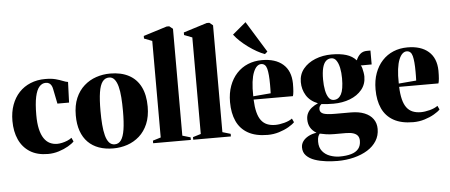

<svg xmlns="http://www.w3.org/2000/svg" viewBox="-62 -971 3196 1363"><g transform="rotate(-5 1536.0 -289.0)"><path d="M248.5 11Q171.5 11 120 -21.5Q68.5 -54 42.5 -111.5Q16.5 -169 16.5 -244.5Q16.5 -307.5 35 -358.5Q53.5 -409.5 87.5 -445.8Q121.5 -482 169 -501.5Q216.5 -521 273.5 -521Q318 -521 347.8 -513Q377.5 -505 398 -496.5Q418.5 -488 434 -486L428.5 -339.5H345.5L324 -446Q321.5 -460.5 315.2 -471.2Q309 -482 299.5 -487.8Q290 -493.5 275 -493.5Q249 -493.5 229.5 -471.5Q210 -449.5 199.5 -400.8Q189 -352 189 -271.5Q189 -213 198.5 -171.8Q208 -130.5 225.5 -104.5Q243 -78.5 267 -66.8Q291 -55 319.5 -55Q334.5 -55 353.8 -59Q373 -63 391.8 -70.8Q410.5 -78.5 423.5 -89L436 -62Q422.5 -47 393.2 -30Q364 -13 326.2 -1Q288.5 11 248.5 11Z M468 -244.5Q468 -316 490.2 -367.8Q512.5 -419.5 550.5 -453.2Q588.5 -487 636.5 -503.2Q684.5 -519.5 736.5 -519.5Q814.5 -519.5 869.5 -490.2Q924.5 -461 953.2 -403.8Q982 -346.5 982 -262.5Q982 -191.5 959.8 -139.5Q937.5 -87.5 899.8 -54Q862 -20.5 814 -4.2Q766 12 714 12Q657 12 611.5 -4.2Q566 -20.5 534 -52.8Q502 -85 485 -133Q468 -181 468 -244.5ZM726 -16Q754 -16 771.2 -40Q788.5 -64 796.5 -114.8Q804.5 -165.5 804.5 -245.5Q804.5 -298.5 801.2 -343.5Q798 -388.5 789.2 -421.8Q780.5 -455 765.2 -473.5Q750 -492 727 -492Q697.5 -492 679.5 -468Q661.5 -444 653.5 -393Q645.5 -342 645.5 -260.5Q645.5 -208 649 -163.5Q652.5 -119 661.2 -85.8Q670 -52.5 685.8 -34.2Q701.5 -16 726 -16Z M1055 -36V-724L998 -746V-764.5L1165.5 -817H1184L1209 -797V-35.5L1266.5 -18.5V0H998V-18.5Z M1340.5 -36V-724L1283.5 -746V-764.5L1451 -817H1469.5L1494.5 -797V-35.5L1552 -18.5V0H1283.5V-18.5Z M1814 12Q1728.5 12 1673.8 -19Q1619 -50 1593 -107.2Q1567 -164.5 1567 -242.5Q1567 -307.5 1585.8 -358.5Q1604.5 -409.5 1638.2 -446Q1672 -482.5 1717.8 -501.5Q1763.5 -520.5 1818.5 -520.5Q1914 -520.5 1968 -473.5Q2022 -426.5 2023.5 -337Q2023.5 -303 2021.5 -280.2Q2019.5 -257.5 2015.5 -246.5H1735.5Q1737.5 -194 1746.8 -157.2Q1756 -120.5 1773 -97.8Q1790 -75 1815.2 -64.5Q1840.5 -54 1874 -54Q1902.5 -54 1937.8 -63.2Q1973 -72.5 1994.5 -88.5L2007 -61.5Q1993 -46.5 1963.2 -29.2Q1933.5 -12 1894.8 0Q1856 12 1814 12ZM1735 -270 1860 -280.5Q1860.5 -297 1860.8 -311.8Q1861 -326.5 1861 -343Q1861 -418 1851.2 -455.5Q1841.5 -493 1810 -493Q1794.5 -493 1780.5 -480.5Q1766.5 -468 1755.5 -441.2Q1744.5 -414.5 1739 -372.2Q1733.5 -330 1735 -270ZM1843 -561.5Q1816.5 -571 1787.2 -587.5Q1758 -604 1728.8 -625.2Q1699.5 -646.5 1674 -670.2Q1648.5 -694 1630 -718.5L1726 -799L1862.5 -577.5L1844 -561.5Z M2291 239.5Q2251.5 239.5 2208.8 234.2Q2166 229 2129.8 216.5Q2093.5 204 2070.8 181Q2048 158 2048 122Q2048 98 2062.2 78.2Q2076.5 58.5 2101.8 45Q2127 31.5 2159.5 27Q2130.5 9 2116.5 -15.5Q2102.5 -40 2102.5 -73Q2102.5 -98.5 2112.8 -118.2Q2123 -138 2142.2 -153.5Q2161.5 -169 2188 -180.5Q2132 -203 2106 -246Q2080 -289 2080 -341Q2080 -395.5 2112 -435Q2144 -474.5 2197.5 -496Q2251 -517.5 2315 -517.5Q2376 -517.5 2419 -504.2Q2462 -491 2489.5 -460Q2500.5 -487.5 2519 -504.2Q2537.5 -521 2568 -521H2592V-422L2514 -421.5Q2519.5 -416.5 2523.5 -401.8Q2527.5 -387 2530.2 -370.2Q2533 -353.5 2533 -341Q2533 -286.5 2501 -247.8Q2469 -209 2415.8 -188.5Q2362.5 -168 2298 -168Q2277 -168 2252.8 -169.2Q2228.5 -170.5 2212.5 -173Q2204 -166 2199.5 -158Q2195 -150 2195 -137.5Q2195 -115 2218.2 -105.2Q2241.5 -95.5 2303 -95.5H2414.5Q2472 -95.5 2512 -79.2Q2552 -63 2573.2 -33.2Q2594.5 -3.5 2594.5 37.5Q2594.5 85 2571 122.5Q2547.5 160 2506 185.8Q2464.5 211.5 2409.2 225.5Q2354 239.5 2291 239.5ZM2307.5 209.5Q2357 209.5 2391.2 199.5Q2425.5 189.5 2443.5 167.5Q2461.5 145.5 2461.5 110Q2461.5 89 2451.5 75.2Q2441.5 61.5 2420.5 54.5Q2399.5 47.5 2366.5 47.5H2282.5Q2252.5 47.5 2226.5 43.5Q2200.5 39.5 2182 35Q2175.5 42.5 2170.5 54.8Q2165.5 67 2165.5 92Q2165.5 133.5 2186.8 159.5Q2208 185.5 2241 197.2Q2274 209 2307.5 209.5ZM2302.5 -194.5Q2337 -194.5 2355.5 -228.8Q2374 -263 2374 -342.5Q2374 -383 2367 -416.5Q2360 -450 2346 -470.2Q2332 -490.5 2310 -490.5Q2287.5 -490.5 2271.5 -475.5Q2255.5 -460.5 2247.2 -428.2Q2239 -396 2239 -346Q2239 -303 2245.8 -268.8Q2252.5 -234.5 2266.5 -214.5Q2280.5 -194.5 2302.5 -194.5Z M2851 12Q2765.5 12 2710.8 -19Q2656 -50 2630 -107.2Q2604 -164.5 2604 -242.5Q2604 -307.5 2622.8 -358.5Q2641.5 -409.5 2675.2 -446Q2709 -482.5 2754.8 -501.5Q2800.5 -520.5 2855.5 -520.5Q2951 -520.5 3005 -473.5Q3059 -426.5 3060.5 -337Q3060.5 -303 3058.5 -280.2Q3056.5 -257.5 3052.5 -246.5H2772.5Q2774.5 -194 2783.8 -157.2Q2793 -120.5 2810 -97.8Q2827 -75 2852.2 -64.5Q2877.5 -54 2911 -54Q2939.5 -54 2974.8 -63.2Q3010 -72.5 3031.5 -88.5L3044 -61.5Q3030 -46.5 3000.2 -29.2Q2970.5 -12 2931.8 0Q2893 12 2851 12ZM2772 -270 2897 -280.5Q2897.5 -297 2897.8 -311.8Q2898 -326.5 2898 -343Q2898 -418 2888.2 -455.5Q2878.5 -493 2847 -493Q2831.5 -493 2817.5 -480.5Q2803.5 -468 2792.5 -441.2Q2781.5 -414.5 2776 -372.2Q2770.5 -330 2772 -270Z"/></g></svg>

Font: Merriweather 144pt ExtraBold
Style: Regular
Weight: 800
Version: Version 2.100